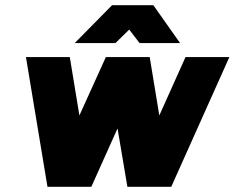

<svg xmlns="http://www.w3.org/2000/svg" viewBox="-20 -720 904 740"><path d="M268 -554H425L478 -606L518 -554H674L571 -700H412ZM695 -500 594 -275 557 -500H388L286 -275L249 -500H80L163 0H332L433 -225L471 0H640L864 -500Z"/></svg>

Font: Unageo
Style: Black-Italic
Weight: 900
Designer: Richard Sepsi
Foundry: Richard Sepsi
Version: Version 2.000